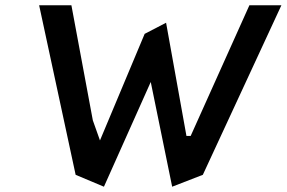

<svg xmlns="http://www.w3.org/2000/svg" viewBox="-20 -713 1084 726"><path d="M608 -627 527 -585 358 -182 331 -258 250 -693H128L266 -52L373 -7L550 -403L631 -7L747 -52L1044 -693H923L701 -199H685Z"/></svg>

Font: Bluebird
Style: LiObl
Weight: 300
Designer: Jasper
Foundry: Cannot Into Space Fonts
Version: Version 0.98